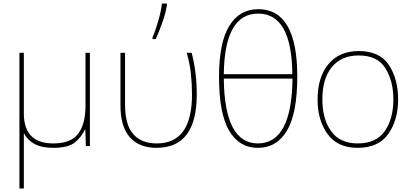

<svg xmlns="http://www.w3.org/2000/svg" viewBox="-20 -827 2334 1087"><path d="M115 -71H117Q135 -34 175.5 -12Q216 10 282 10Q367 10 404.5 -21Q442 -52 461 -94H463L466 0H489V-528H464V-227Q464 -126 423 -70.5Q382 -15 282 -15Q115 -15 115 -185V-528H90V240H115Z M866 10Q1094 10 1094 -292Q1094 -418 1065 -528H1037Q1054 -471 1060.5 -411Q1067 -351 1067 -292Q1067 -15 868 -15Q781 -15 734.5 -67.5Q688 -120 688 -235V-528H662V-231Q662 -110 715 -50Q768 10 866 10ZM843 -606H862Q879 -644 898.5 -698Q918 -752 925 -798V-807H897Q891 -759 875 -705Q859 -651 843 -613Z M1663 -394Q1663 -775 1442 -775Q1336 -775 1278 -680.5Q1220 -586 1220 -392Q1220 -185 1277 -87.5Q1334 10 1440 10Q1547 10 1605 -88Q1663 -186 1663 -394ZM1442 -750Q1632 -750 1635 -407H1247Q1251 -750 1442 -750ZM1440 -15Q1251 -15 1247 -382H1636Q1632 -15 1440 -15Z M2234 -264Q2234 -379 2182 -458.5Q2130 -538 2011 -538Q1901 -538 1839.5 -464Q1778 -390 1778 -264Q1778 -146 1834.5 -68Q1891 10 2005 10Q2123 10 2178.5 -69Q2234 -148 2234 -264ZM1805 -264Q1805 -381 1858.5 -447Q1912 -513 2011 -513Q2117 -513 2162 -440.5Q2207 -368 2207 -264Q2207 -155 2158.5 -85Q2110 -15 2005 -15Q1904 -15 1854.5 -84.5Q1805 -154 1805 -264Z"/></svg>

Font: Noto Sans UI Thin
Style: Regular
Weight: 250
Designer: Monotype Design Team
Foundry: Monotype Imaging Inc.
Version: Version 1.901